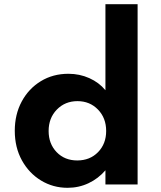

<svg xmlns="http://www.w3.org/2000/svg" viewBox="-20 -880 766 916"><path d="M302.5 16Q356 16 402.5 -6Q449 -28 483 -67.5V0H636.5V-860H483V-449.5Q452.5 -486.5 406.2 -507.2Q360 -528 306.5 -528Q232.5 -528 174.5 -492.5Q116.5 -457 83.5 -395.5Q50.5 -334 50.5 -256Q50.5 -176.5 84.5 -115Q118.5 -53.5 175.8 -18.8Q233 16 302.5 16ZM348.5 -114.5Q288.5 -114.5 250.2 -154.2Q212 -194 212 -255Q212 -317 251.2 -357.2Q290.5 -397.5 349.5 -397.5Q408.5 -397.5 447.5 -357.2Q486.5 -317 486.5 -255Q486.5 -194 447.8 -154.2Q409 -114.5 348.5 -114.5Z"/></svg>

Font: Spartan
Style: Bold
Weight: 700
Designer: Matt Bailey, Mirko Velimirovic
Foundry: Matt Bailey
Version: Version 1.003; ttfautohint (v1.8.3)